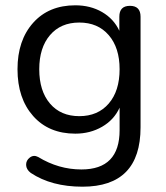

<svg xmlns="http://www.w3.org/2000/svg" viewBox="-20 -515 626 724"><path d="M291 189Q174 189 96 137Q79 124 78.5 107Q78 90 92.5 79Q107 68 124 77Q201 124 287 124Q431 124 431 -24V-109Q410 -63 365 -37Q320 -11 264 -11Q164 -11 105 -77.5Q46 -144 46 -254Q46 -363 105 -429Q164 -495 264 -495Q321 -495 365 -469.5Q409 -444 430 -399V-452Q430 -493 470 -493Q510 -493 510 -452V-35Q510 189 291 189ZM431 -254Q431 -335 390 -382.5Q349 -430 279 -430Q209 -430 168.5 -382.5Q128 -335 128 -254Q128 -172 168.5 -124.5Q209 -77 279 -77Q349 -77 390 -124.5Q431 -172 431 -254Z"/></svg>

Font: Nunito
Style: Regular
Weight: 400
Designer: Vernon Adams
Foundry: Vernon Adams
Version: Version 3.602